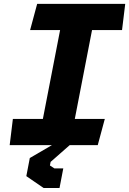

<svg xmlns="http://www.w3.org/2000/svg" viewBox="-20 -750 667 992"><path d="M30 0H248L134 66.5L116 160L205.5 221.5H287.5L307 120H261L238 105L241.5 86.5L340 0H485L521.5 -135.5H366.5L455.5 -594.5H610.5L627 -730H172L135.5 -594.5H290.5L201.5 -135.5H46.5Z"/></svg>

Font: Monaspace Krypton ExtraBold
Style: Italic
Weight: 800
Italic angle: -11°
Designer: Riley Cran & the Lettermatic Team
Foundry: Lettermatic
Version: Version 1.101 (Monaspace Krypton)